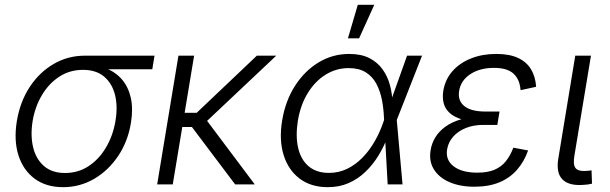

<svg xmlns="http://www.w3.org/2000/svg" viewBox="-20 -775 2565 807"><path d="M245.1 11.7Q173.8 11.7 125.7 -23.9Q77.6 -59.6 57.6 -122.1Q37.6 -184.6 50.8 -266.1Q64.5 -348.1 105.2 -409.9Q146 -471.7 205.8 -506.3Q265.6 -541 336.4 -541H629.4L620.1 -483.9H393.6L328.6 -481.4Q273.4 -481.4 229.5 -452.9Q185.5 -424.3 156.5 -375.7Q127.4 -327.1 117.2 -266.6Q107.4 -206.1 119.1 -156.5Q130.9 -106.9 164.6 -77.4Q198.2 -47.9 253.4 -47.9Q309.1 -47.9 353 -77.1Q397 -106.4 426 -156Q455.1 -205.6 465.3 -266.6Q475.6 -327.6 463.4 -376.2Q451.2 -424.8 417.5 -453.1Q383.8 -481.4 328.6 -481.4L330.6 -504.4Q382.8 -504.4 424.3 -488.3Q465.8 -472.2 492.7 -440.9Q519.5 -409.7 529.8 -363.8Q540 -317.9 530.3 -258.3Q517.6 -180.7 476.8 -119.6Q436 -58.6 376 -23.4Q315.9 11.7 245.1 11.7Z M795.9 -541 706.1 0H640.6L730 -541ZM1141.1 -541 823.2 -241.2H719.2L728.5 -300.8H806.6L1059.6 -541ZM968.3 0 783.7 -245.1 830.6 -293.5 1050.8 0Z M1357.9 11.7Q1287.1 11.7 1239.5 -24.2Q1191.9 -60.1 1172.1 -123.5Q1152.3 -187 1166 -269Q1179.7 -351.6 1220 -414.3Q1260.3 -477.1 1319.1 -512.7Q1377.9 -548.3 1447.8 -548.3Q1498 -548.3 1532.5 -530.8Q1566.9 -513.2 1588.1 -483.4Q1609.4 -453.6 1619.1 -416.7Q1628.9 -379.9 1629.9 -340.3H1652.8L1647.5 -272L1671.9 0H1609.4L1593.8 -281.2Q1592.3 -319.8 1585 -356.7Q1577.6 -393.6 1561.5 -423.6Q1545.4 -453.6 1517.1 -471.2Q1488.8 -488.8 1445.3 -488.8Q1393.1 -488.8 1348.6 -461.2Q1304.2 -433.6 1273.7 -384Q1243.2 -334.5 1231.9 -267.6Q1221.7 -201.7 1233.4 -152.3Q1245.1 -103 1277.8 -75.7Q1310.5 -48.3 1362.3 -48.3Q1403.8 -48.3 1439 -65.4Q1474.1 -82.5 1502.9 -111.8Q1531.7 -141.1 1553.7 -179Q1575.7 -216.8 1589.8 -257.8L1690.9 -541H1753.9L1647 -269L1630.4 -201.7H1609.9Q1594.2 -159.7 1570.8 -121.3Q1547.4 -83 1516.1 -53Q1484.9 -22.9 1445.6 -5.6Q1406.2 11.7 1357.9 11.7ZM1442.4 -613.8 1483.9 -754.9H1553.2L1489.3 -613.8Z M1974.1 9.8Q1912.6 9.8 1868.4 -9.8Q1824.2 -29.3 1803.2 -64Q1782.2 -98.6 1790 -144Q1794.4 -172.4 1809.8 -197.8Q1825.2 -223.1 1852.5 -242.9Q1879.9 -262.7 1920.2 -274.2Q1960.4 -285.6 2015.1 -285.6H2076.2L2070.3 -250H2010.7Q1970.7 -250 1938.2 -237.1Q1905.8 -224.1 1885.3 -201.2Q1864.7 -178.2 1859.4 -147.9Q1851.6 -103.5 1886.2 -76.4Q1920.9 -49.3 1986.3 -49.3Q2030.3 -49.3 2059.1 -61.8Q2087.9 -74.2 2106.4 -97.7Q2125 -121.1 2137.7 -154.3L2199.7 -142.6Q2183.1 -95.7 2153.1 -61.3Q2123 -26.9 2078.6 -8.5Q2034.2 9.8 1974.1 9.8ZM2012.2 -262.2Q1958.5 -262.2 1923.6 -272.5Q1888.7 -282.7 1869.4 -300.8Q1850.1 -318.8 1844.5 -342.5Q1838.9 -366.2 1843.3 -394Q1851.6 -441.9 1882.1 -476.3Q1912.6 -510.7 1960 -529.5Q2007.3 -548.3 2065.9 -548.3Q2121.6 -548.3 2157.5 -531.5Q2193.4 -514.6 2211.9 -483.9Q2230.5 -453.1 2233.4 -410.2L2168 -396Q2164.6 -441.4 2138.2 -465.6Q2111.8 -489.7 2056.6 -489.7Q1996.6 -489.7 1956.5 -463.1Q1916.5 -436.5 1909.7 -392.1Q1903.3 -352.5 1931.4 -329.3Q1959.5 -306.2 2020.5 -306.2H2079.6L2072.3 -262.2Z M2426.3 2.4Q2368.2 5.4 2342.5 -22.5Q2316.9 -50.3 2326.7 -108.9L2397.9 -541H2463.9L2394.5 -122.1Q2387.7 -82.5 2399.2 -68.4Q2410.6 -54.2 2442.4 -56.6Q2451.7 -57.1 2456.5 -57.6Q2461.4 -58.1 2466.3 -59.1L2468.3 -2.9Q2460.9 -1 2450 0.5Q2439 2 2426.3 2.4Z"/></svg>

Font: Inter 17pt Light
Style: Italic
Weight: 300
Italic angle: -9.3988°
Version: Version 4.001;git-66647c0bb